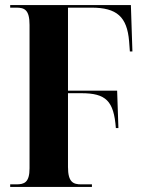

<svg xmlns="http://www.w3.org/2000/svg" viewBox="-20 -734 565 754"><path d="M20 0H341V-10H299C268 -10 247 -18 247 -78V-368H299C396 -368 427 -338 435 -231H445L440 -378H247V-704H339C439 -704 479 -668 487 -572L490 -532H500L494 -714H20V-704H44C76 -704 96 -696 96 -636V-73C96 -17 75 -10 44 -10H20Z"/></svg>

Font: Noto Serif Display Condensed Extra
Style: Regular
Weight: 800
Width: 3
Designer: Monotype Design Team
Foundry: Monotype Imaging Inc.
Version: Version 1.900